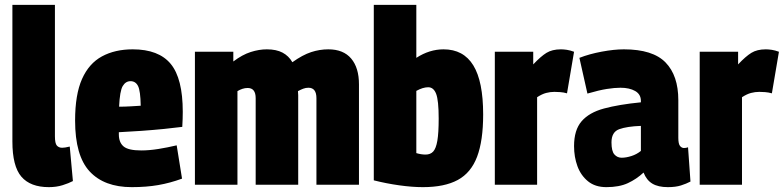

<svg xmlns="http://www.w3.org/2000/svg" viewBox="-20 -760 3227 790"><path d="M206 -740V-199Q206 -170 214 -161Q222 -152 236 -152Q247 -152 267 -157L280 -15Q263 -6 237.5 2Q212 10 181 10Q105 10 68 -33Q31 -76 31 -178V-740Z M522 10Q409 10 349 -54.5Q289 -119 289 -264Q289 -371 317.5 -435Q346 -499 399.5 -528Q453 -557 526 -557Q633 -557 682.5 -497Q732 -437 732 -300Q732 -290 731.5 -271Q731 -252 730 -238Q700 -234 655 -229.5Q610 -225 561 -221.5Q512 -218 469 -216Q469 -213 469 -207Q469 -174 488.5 -157.5Q508 -141 561 -141Q594 -141 631.5 -147Q669 -153 707 -162L729 -25Q680 -7 631 1.5Q582 10 522 10ZM470 -321Q493 -321 518.5 -322.5Q544 -324 559 -325Q558 -386 548 -406Q538 -426 517 -426Q497 -426 485 -406Q473 -386 470 -321Z M782 0V-547H940V-507Q977 -535 1011.5 -546Q1046 -557 1078 -557Q1117 -557 1142.5 -543.5Q1168 -530 1183 -504Q1225 -534 1260 -545.5Q1295 -557 1331 -557Q1393 -557 1425 -519Q1457 -481 1457 -413V0H1282V-356Q1282 -399 1249 -399Q1238 -399 1227.5 -395Q1217 -391 1206 -385Q1207 -378 1207 -368V0H1032V-356Q1032 -398 999 -398Q988 -398 977.5 -394.5Q967 -391 957 -385V0Z M1518 -18V-740H1693V-522Q1747 -557 1805 -557Q1887 -557 1927.5 -491Q1968 -425 1968 -289Q1968 -181 1943 -115Q1918 -49 1863.5 -19.5Q1809 10 1720 10Q1676 10 1622.5 2.5Q1569 -5 1518 -18ZM1693 -130Q1713 -124 1731 -124Q1751 -124 1762.5 -136.5Q1774 -149 1779.5 -181Q1785 -213 1785 -272Q1785 -347 1774.5 -374Q1764 -401 1742 -401Q1720 -401 1693 -386Z M2174 -547V-495Q2205 -528 2228.5 -542.5Q2252 -557 2288 -557Q2299 -557 2312.5 -555Q2326 -553 2342 -547L2313 -376Q2299 -380 2285 -381Q2271 -382 2261 -382Q2244 -382 2227 -377.5Q2210 -373 2190 -360V0H2016V-547Z M2342 -159Q2342 -225 2373 -261Q2404 -297 2465 -313.5Q2526 -330 2617 -339V-345Q2617 -372 2593.5 -385.5Q2570 -399 2533 -399Q2509 -399 2477 -394Q2445 -389 2397 -375L2364 -522Q2405 -538 2456 -547.5Q2507 -557 2547 -557Q2666 -557 2718.5 -503Q2771 -449 2771 -348V-193Q2771 -168 2778 -159.5Q2785 -151 2794 -151Q2804 -151 2811 -154L2821 -13Q2804 -4 2782 3Q2760 10 2728 10Q2688 10 2664 -4.5Q2640 -19 2628 -50Q2599 -23 2563.5 -6.5Q2528 10 2475 10Q2429 10 2399.5 -14Q2370 -38 2356 -76Q2342 -114 2342 -159ZM2496 -174Q2496 -138 2508 -124.5Q2520 -111 2538 -111Q2556 -111 2578 -118Q2600 -125 2617 -139V-242Q2560 -240 2528 -228.5Q2496 -217 2496 -174Z M3017 -547V-495Q3048 -528 3071.5 -542.5Q3095 -557 3131 -557Q3142 -557 3155.5 -555Q3169 -553 3185 -547L3156 -376Q3142 -380 3128 -381Q3114 -382 3104 -382Q3087 -382 3070 -377.5Q3053 -373 3033 -360V0H2859V-547Z"/></svg>

Font: Georama SemiCondensed ExtraBold
Style: Regular
Weight: 800
Width: 4
Designer: Jean-Baptiste Levee
Foundry: Production Type
Version: Version 1.000